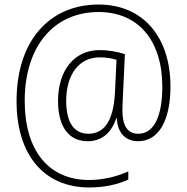

<svg xmlns="http://www.w3.org/2000/svg" viewBox="-20 -825 823 847"><path d="M732 -443C732 -662 611 -805 415 -805C199 -805 53 -646 53 -379C53 -145 171 2 374 2C440 2 499 -11 546 -33V-69C497 -46 433 -31 373 -31C192 -31 89 -164 89 -380C89 -620 217 -772 415 -772C592 -772 696 -644 696 -443C696 -313 660 -235 590 -235C542 -235 520 -271 520 -338C520 -362 522 -394 523 -417L531 -586C501 -596 461 -604 419 -604C309 -604 236 -516 236 -380C236 -265 284 -202 367 -202C423 -202 470 -233 493 -304H495C498 -241 532 -202 589 -202C685 -202 732 -302 732 -443ZM272 -380C272 -498 330 -572 419 -572C448 -572 473 -568 494 -561L487 -414C480 -290 439 -235 370 -235C305 -235 272 -287 272 -380Z"/></svg>

Font: Noto Sans Kannada UI SemiCondensed ExtraLight
Style: Regular
Weight: 200
Width: 4
Designer: Jelle Bosma - Monotype Design Team
Foundry: Monotype Imaging Inc.
Version: Version 2.005